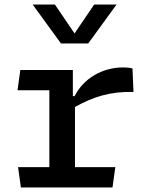

<svg xmlns="http://www.w3.org/2000/svg" viewBox="-20 -830 660 850"><path d="M302.5 -520H70L57.5 -430.5H198.5V-90H60L72.5 0H478L490.5 -90H312V-356.5C393.5 -402 469 -425.5 571 -423L566.5 -527C552.5 -530.5 539 -531.5 524.5 -531.5C433.5 -531.5 349 -482.5 310.5 -404.5H302.5ZM124.5 -810H223L310 -682L397 -810H496L370.5 -637.5H250Z"/></svg>

Font: Monaspace Argon Medium
Style: Regular
Weight: 500
Designer: Riley Cran & the Lettermatic Team
Foundry: Lettermatic
Version: Version 1.000 (Monaspace Argon)